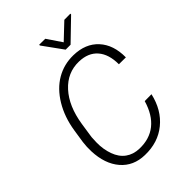

<svg xmlns="http://www.w3.org/2000/svg" viewBox="-261 -1029 1157 1157"><g transform="rotate(-45 317.5 -450.5)"><path d="M561.5 -221.7Q536.6 -111.8 460.4 -49.6Q384.3 12.7 274.4 9.8Q179.2 7.8 122.8 -57.9Q66.4 -123.5 62 -234.9Q60.5 -272.9 65.4 -310.5L78.6 -396.5Q93.8 -494.6 139.4 -570.3Q185.1 -646 250.5 -684.1Q315.9 -722.2 394.5 -720.7Q496.1 -718.8 553.2 -656.2Q610.4 -593.8 609.4 -487.8L550.3 -488.3Q550.3 -573.7 509.3 -620.8Q468.3 -668 391.6 -669.9Q294.9 -672.4 226.8 -597.9Q158.7 -523.4 138.2 -392.1L123.5 -294.4L121.6 -250.5Q120.6 -192.9 138.4 -143.6Q156.2 -94.2 191.9 -68.4Q227.5 -42.5 277.3 -41Q362.3 -38.1 419.4 -83.7Q476.6 -129.4 503.4 -221.2ZM408.7 -816.9 507.3 -910.2 559.1 -910.6V-904.3L427.7 -777.3H385.7L293.5 -904.8L293.9 -911.1L345.2 -910.6Z"/></g></svg>

Font: RobotoInd Light
Style: Italic
Weight: 300
Italic angle: -12°
Designer: Google
Version: Version 2.001151; 2014